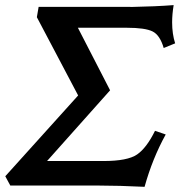

<svg xmlns="http://www.w3.org/2000/svg" viewBox="-40 -720 750 745"><path d="M521 4.9Q419.9 0 344.7 0H0L-19.5 -36.1L263.2 -349.6L103 -653.3L109.9 -693.4H466.8V-692.9Q564.9 -694.8 633.8 -700.2Q627.9 -664.6 627.9 -633.3Q627.9 -588.4 639.6 -551.8L595.2 -533.7Q580.6 -584 551.8 -598.1Q522.9 -612.3 452.6 -612.3H262.2L387.2 -369.6L142.6 -95.2H361.3Q455.1 -95.2 491.9 -120.6Q528.8 -146 561.5 -212.4L603 -198.2Q551.3 -104.5 521 4.9Z"/></svg>

Font: Kelvinch
Style: Bold Italic
Weight: 700
Italic angle: -10°
Designer: Paul James Miller
Foundry: High-Logic / Made with FontCreator
Version: Version 3.30 September 23, 2016